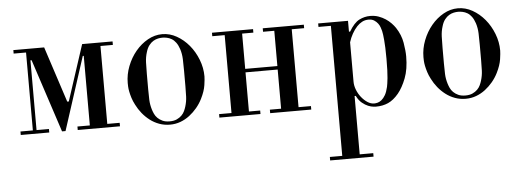

<svg xmlns="http://www.w3.org/2000/svg" viewBox="-48 -586 2672 987"><g transform="rotate(-5 1288.0 -92.0)"><path d="M558 -420H494V-18H558V0H340V-18H404V-377H399L277 0H259L135 -378H129V-18H193V0H46V-18H110V-420H46V-438H205L299 -150H307L401 -438H558Z M815 -453Q854 -453 889.5 -433Q925 -413 952.5 -380Q980 -347 996.5 -304.5Q1013 -262 1013 -218Q1013 -204 1008.5 -173Q1004 -142 985 -104Q973 -80 955.5 -59Q938 -38 916.5 -21.5Q895 -5 869.5 4.5Q844 14 815 14Q786 14 760 4.5Q734 -5 712.5 -21.5Q691 -38 674 -59Q657 -80 645 -104Q635 -123 629.5 -140.5Q624 -158 621 -173Q618 -188 617.5 -199.5Q617 -211 617 -218Q617 -262 633.5 -304.5Q650 -347 677.5 -380Q705 -413 740.5 -433Q776 -453 815 -453ZM719 -256V-176Q719 -147 720 -122Q721 -97 729 -71Q732 -61 737.5 -49Q743 -37 753 -27Q763 -17 778 -10Q793 -3 815 -3Q837 -3 852 -10Q867 -17 877 -27Q887 -37 892.5 -49Q898 -61 901 -71Q909 -97 910 -122Q911 -147 911 -176V-256Q911 -288 910 -315.5Q909 -343 901 -368Q894 -389 884 -402.5Q874 -416 862 -423Q850 -430 837.5 -432.5Q825 -435 815 -435Q804 -435 792 -432.5Q780 -430 768 -423Q756 -416 745.5 -402.5Q735 -389 729 -368Q721 -343 720 -315.5Q719 -288 719 -256Z M1545 -420H1481V-18H1545V0H1333V-18H1391V-220H1225V-18H1283V0H1071V-18H1135V-420H1071V-438H1283V-420H1225V-238H1391V-420H1333V-438H1545Z M1773 -382H1779Q1805 -426 1832 -439.5Q1859 -453 1888 -453Q1912 -453 1931.5 -446Q1951 -439 1967 -428.5Q1983 -418 1995.5 -405Q2008 -392 2016 -380Q2041 -342 2048 -300.5Q2055 -259 2055 -230Q2055 -164 2037 -117.5Q2019 -71 1995 -42Q1969 -11 1941 1.5Q1913 14 1878 14Q1876 14 1864.5 13Q1853 12 1838 6Q1823 0 1807 -13Q1791 -26 1779 -50H1773V251H1843V269H1619V251H1683V-420H1619V-438H1773ZM1774 -327V-124Q1774 -103 1782.5 -81.5Q1791 -60 1805 -42.5Q1819 -25 1836 -14Q1853 -3 1870 -3Q1878 -3 1888 -5.5Q1898 -8 1908.5 -16.5Q1919 -25 1928 -40.5Q1937 -56 1943 -82Q1946 -95 1949.5 -127Q1953 -159 1953 -227Q1953 -260 1952 -283.5Q1951 -307 1949.5 -323.5Q1948 -340 1946.5 -351.5Q1945 -363 1943 -371Q1941 -378 1937.5 -389Q1934 -400 1926.5 -410Q1919 -420 1907.5 -427.5Q1896 -435 1878 -435Q1860 -435 1845 -427Q1830 -419 1818 -406Q1804 -391 1792.5 -370.5Q1781 -350 1774 -327Z M2341 -453Q2380 -453 2415.5 -433Q2451 -413 2478.5 -380Q2506 -347 2522.5 -304.5Q2539 -262 2539 -218Q2539 -204 2534.5 -173Q2530 -142 2511 -104Q2499 -80 2481.5 -59Q2464 -38 2442.5 -21.5Q2421 -5 2395.5 4.5Q2370 14 2341 14Q2312 14 2286 4.5Q2260 -5 2238.5 -21.5Q2217 -38 2200 -59Q2183 -80 2171 -104Q2161 -123 2155.5 -140.5Q2150 -158 2147 -173Q2144 -188 2143.5 -199.5Q2143 -211 2143 -218Q2143 -262 2159.5 -304.5Q2176 -347 2203.5 -380Q2231 -413 2266.5 -433Q2302 -453 2341 -453ZM2245 -256V-176Q2245 -147 2246 -122Q2247 -97 2255 -71Q2258 -61 2263.5 -49Q2269 -37 2279 -27Q2289 -17 2304 -10Q2319 -3 2341 -3Q2363 -3 2378 -10Q2393 -17 2403 -27Q2413 -37 2418.5 -49Q2424 -61 2427 -71Q2435 -97 2436 -122Q2437 -147 2437 -176V-256Q2437 -288 2436 -315.5Q2435 -343 2427 -368Q2420 -389 2410 -402.5Q2400 -416 2388 -423Q2376 -430 2363.5 -432.5Q2351 -435 2341 -435Q2330 -435 2318 -432.5Q2306 -430 2294 -423Q2282 -416 2271.5 -402.5Q2261 -389 2255 -368Q2247 -343 2246 -315.5Q2245 -288 2245 -256Z"/></g></svg>

Font: EIisabethische
Style: Book
Weight: 400
Designer: Salychow
Version: Version 1.3